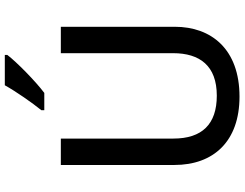

<svg xmlns="http://www.w3.org/2000/svg" viewBox="-126 -854 991 778"><g transform="rotate(-90 369.0 -465.5)"><path d="M535 -931V-941H412C387 -896 341 -830 311 -793V-781H381C429 -817 507 -894 535 -931ZM649 -252V-714H542V-259C542 -151 491 -82 370 -82C254 -82 196 -142 196 -258V-714H89V-254C89 -95 185 10 366 10C558 10 649 -104 649 -252Z"/></g></svg>

Font: Noto Sans Medefaidrin Medium
Style: Regular
Weight: 500
Designer: Dalton Maag Ltd
Foundry: Dalton Maag Ltd
Version: Version 1.002